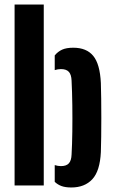

<svg xmlns="http://www.w3.org/2000/svg" viewBox="-20 -820 504 849"><path d="M44.5 0V-800H173.5V0ZM222 -16V-90Q236 -85.5 249.5 -85.5Q273.5 -85.5 284.5 -97.8Q295.5 -110 296.5 -136.5Q299 -180.5 299.8 -238Q300.5 -295.5 299.8 -354.8Q299 -414 296.5 -463.5Q295.5 -490 284.5 -502.2Q273.5 -514.5 249.5 -514.5Q236 -514.5 222 -510V-575Q236 -592 254.8 -600.5Q273.5 -609 304 -609Q362.5 -609 392.2 -573Q422 -537 426 -453Q427 -423 427.5 -382.8Q428 -342.5 428 -299Q428 -255.5 427.5 -215.5Q427 -175.5 426 -147.5Q422 -63.5 388 -27.2Q354 9 295.5 9Q269.5 9 252.2 2.8Q235 -3.5 222 -16Z"/></svg>

Font: Big Shoulders Stencil Display ExtraBold
Style: Regular
Weight: 800
Designer: Patric King
Foundry: XO Type Co
Version: Version 1.000